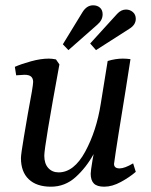

<svg xmlns="http://www.w3.org/2000/svg" viewBox="-20 -697 571 724"><path d="M147 -110Q147 -80 162 -63.5Q177 -47 201 -47Q259 -47 301.5 -125.5Q344 -204 360 -306L386 -467Q416 -476 443 -476Q456 -476 472 -474L454 -359Q439 -268 426.5 -189Q414 -110 410 -79Q410 -62 431 -62Q450 -62 482 -81L492 -49Q469 -29 436 -11Q403 7 373 7Q346 7 334 -5Q322 -17 322 -42Q322 -52 329 -94L333 -116Q305 -65 265 -29Q225 7 172 7Q118 7 88.5 -21Q59 -49 59 -101Q59 -115 70.5 -183Q82 -251 85 -268Q105 -373 105 -388Q105 -401 97.5 -408Q90 -415 72 -415Q65 -415 41 -413L36 -445Q61 -456 97.5 -466Q134 -476 164 -476Q176 -476 191 -473L204 -454Q147 -144 147 -110ZM291 -651Q307 -677 331 -677Q347 -677 357 -668Q367 -659 367 -643Q367 -621 347 -604L238 -508L217 -530ZM422 -645Q437 -661 455 -661Q470 -661 481 -651.5Q492 -642 492 -626Q492 -603 467 -588L342 -508L320 -533Z"/></svg>

Font: Caladea
Style: Italic
Weight: 400
Italic angle: -9°
Designer: Carolina Giovagnoli and Andres Torresi
Foundry: Carolina Giovagnoli & Andres Torresi
Version: Version 1.001